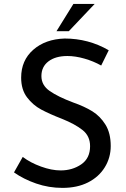

<svg xmlns="http://www.w3.org/2000/svg" viewBox="-20 -916 621 944"><path d="M311.5 -640.6Q252.9 -640.6 218.3 -614.3Q183.6 -587.9 183.6 -542Q183.6 -497.1 224.1 -468.8Q264.6 -440.4 339.8 -412.1Q395.5 -392.6 434.1 -368.7Q472.7 -344.7 498.5 -303.2Q524.4 -261.7 524.4 -198.2Q524.4 -140.6 495.1 -93.3Q465.8 -45.9 412.6 -19Q359.4 7.8 287.1 7.8Q219.7 7.8 157.7 -13.7Q95.7 -35.2 48.8 -68.4L91.8 -144.5Q128.9 -116.2 181.2 -97.2Q233.4 -78.1 278.3 -78.1Q335.9 -78.1 379.4 -107.9Q422.9 -137.7 422.9 -197.3Q422.9 -247.1 386.2 -276.4Q349.6 -305.7 284.2 -332Q223.6 -355.5 182.6 -377.4Q141.6 -399.4 112.8 -437.5Q84 -475.6 84 -534.2Q84 -619.1 143.6 -671.4Q203.1 -723.6 297.9 -726.6Q415 -726.6 514.6 -668.9L477.5 -593.8Q439.5 -615.2 395 -627.9Q350.6 -640.6 311.5 -640.6ZM318.4 -762.7H257.8L340.8 -896.5H445.3Z"/></svg>

Font: Josefin Sans CFJ
Style: Regular
Weight: 400
Designer: Santiago Orozco
Foundry: Typemade
Version: Version 2.000